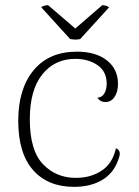

<svg xmlns="http://www.w3.org/2000/svg" viewBox="-20 -715 541 747"><path d="M51 -245Q51 -370 111 -442Q171 -514 279 -514Q353 -514 396 -480Q439 -446 439 -389Q439 -357 425.5 -337.5Q412 -318 390 -318Q370 -318 359 -335Q377 -336 386 -351.5Q395 -367 395 -390Q395 -437 359.5 -461.5Q324 -486 273 -486Q193 -486 144.5 -425.5Q96 -365 96 -251Q96 -130 147 -76.5Q198 -23 275 -23Q333 -23 375.5 -51Q418 -79 431 -138Q446 -133 446 -117Q446 -108 440 -93Q422 -41 377 -14.5Q332 12 268 12Q166 12 108.5 -53.5Q51 -119 51 -245ZM273 -604 378 -695Q384 -695 392.5 -692.5Q401 -690 404 -686L292 -563Q282 -561 274 -561Q267 -561 253 -563L141 -686Q142 -690 151.5 -692.5Q161 -695 167 -695Z"/></svg>

Font: Arima Madurai ExtraLight
Style: Regular
Weight: 275
Designer: Joana Correia and Natanael Gama
Foundry: NDISCOVER
Version: Version 1.019